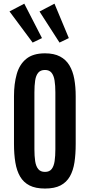

<svg xmlns="http://www.w3.org/2000/svg" viewBox="-20 -1037 498 1065"><path d="M229.5 8.8Q177.2 8.8 143.8 -8.3Q110.4 -25.4 91.6 -57.6Q72.8 -89.8 65.2 -135.5Q57.6 -181.2 57.6 -238.3V-503.4Q57.6 -572.3 72.8 -626Q87.9 -679.7 125.5 -710.4Q163.1 -741.2 229.5 -741.2Q279.8 -741.2 313 -723.6Q346.2 -706.1 365.2 -674.1Q384.3 -642.1 392.1 -598.6Q399.9 -555.2 399.9 -503.4V-238.3Q399.9 -182.1 393.1 -136.7Q386.2 -91.3 367.7 -58.6Q349.1 -25.9 315.9 -8.5Q282.7 8.8 229.5 8.8ZM229.5 -83.5Q254.4 -83.5 266.6 -99.4Q278.8 -115.2 283 -143.6Q287.1 -171.9 287.1 -209V-524.9Q287.1 -562.5 282.7 -590.3Q278.3 -618.2 265.9 -633.5Q253.4 -648.9 229.5 -648.9Q204.6 -648.9 191.9 -633.5Q179.2 -618.2 175 -590.3Q170.9 -562.5 170.9 -524.9V-209Q170.9 -171.9 175 -143.6Q179.2 -115.2 191.9 -99.4Q204.6 -83.5 229.5 -83.5ZM161.1 -800.8 32.7 -973.6 114.7 -1016.6 212.9 -825.7ZM310.1 -800.8 199.2 -973.1 282.2 -1016.6 361.8 -825.7Z"/></svg>

Font: Antonio SemiBold
Style: Regular
Weight: 600
Designer: Vernon Adams
Foundry: Vernon Adams
Version: Version 1.002